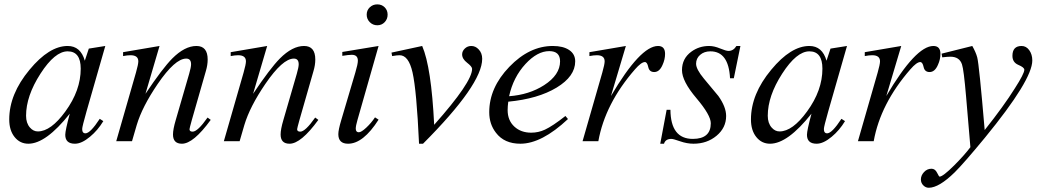

<svg xmlns="http://www.w3.org/2000/svg" viewBox="-20 -656 4820 892"><path d="M469.2 -442.4 381.8 -137.7Q361.8 -67.4 361.8 -56.6Q361.8 -36.6 377 -36.6Q399.4 -36.6 443.4 -104L460 -93.3Q434.1 -50.3 397.9 -20.5Q359.4 11.7 328.1 11.7Q283.2 11.7 283.2 -29.8Q283.2 -49.8 304.2 -127.9Q193.4 11.7 111.8 11.7Q72.8 11.7 47.9 -19.3Q22.9 -50.3 22.9 -101.1Q22.9 -218.8 117.2 -332Q208.5 -442.4 294.4 -442.4Q354.5 -442.4 374 -374L392.6 -430.2ZM355 -336.9Q355 -417.5 294.4 -417.5Q234.9 -417.5 168 -313.7Q101.1 -210 101.1 -118.2Q101.1 -84 119.1 -63.5Q134.8 -45.4 155.8 -45.4Q216.3 -45.4 283.7 -138.2Q355 -235.8 355 -336.9Z M959 -99.1Q878.4 11.7 825.2 11.7Q783.7 11.7 783.7 -31.2Q783.7 -55.2 796.4 -98.1L858.9 -313.5Q867.7 -343.8 867.7 -357.4Q867.7 -383.8 845.2 -383.8Q793 -383.8 712.4 -265.6Q640.6 -160.2 615.2 -75.2L593.3 0H520L611.8 -319.3Q622.6 -357.4 622.6 -371.1Q622.6 -399.4 586.4 -399.4Q571.8 -399.4 551.8 -395.5V-413.6L721.2 -442.4L655.8 -220.2Q734.9 -338.4 780.3 -384.3Q838.4 -442.4 892.6 -442.4Q944.8 -442.4 944.8 -379.4Q944.8 -354 936.5 -326.2L871.1 -98.1Q860.4 -59.6 860.4 -55.7Q860.4 -44.4 875 -44.4Q898.4 -44.4 944.3 -109.9Z M1459 -99.1Q1378.4 11.7 1325.2 11.7Q1283.7 11.7 1283.7 -31.2Q1283.7 -55.2 1296.4 -98.1L1358.9 -313.5Q1367.7 -343.8 1367.7 -357.4Q1367.7 -383.8 1345.2 -383.8Q1293 -383.8 1212.4 -265.6Q1140.6 -160.2 1115.2 -75.2L1093.3 0H1020L1111.8 -319.3Q1122.6 -357.4 1122.6 -371.1Q1122.6 -399.4 1086.4 -399.4Q1071.8 -399.4 1051.8 -395.5V-413.6L1221.2 -442.4L1155.8 -220.2Q1234.9 -338.4 1280.3 -384.3Q1338.4 -442.4 1392.6 -442.4Q1444.8 -442.4 1444.8 -379.4Q1444.8 -354 1436.5 -326.2L1371.1 -98.1Q1360.4 -59.6 1360.4 -55.7Q1360.4 -44.4 1375 -44.4Q1398.4 -44.4 1444.3 -109.9Z M1780.8 -587.9Q1780.8 -567.4 1767.1 -553Q1753.4 -538.6 1732.9 -538.6Q1712.4 -538.6 1698 -553Q1683.6 -567.4 1683.6 -587.9Q1683.6 -608.4 1698 -622.1Q1712.4 -635.7 1732.9 -635.7Q1753.4 -635.7 1767.1 -622.1Q1780.8 -608.4 1780.8 -587.9ZM1738.8 -100.1Q1667.5 11.7 1597.2 11.7Q1551.8 11.7 1551.8 -32.7Q1551.8 -52.7 1565.4 -98.1L1630.9 -319.3Q1642.6 -358.4 1642.6 -374Q1642.6 -401.4 1614.3 -401.4Q1599.6 -401.4 1570.3 -396.5V-414.6L1738.8 -442.4L1640.6 -98.1Q1632.8 -71.3 1632.8 -58.6Q1632.8 -41.5 1647 -41.5Q1658.7 -41.5 1681.9 -63.2Q1705.1 -85 1722.2 -110.8Z M2220.2 -382.8Q2220.2 -263.7 1945.3 11.7H1926.8Q1915.5 -236.3 1896.5 -319.8Q1878.4 -399.4 1836.4 -399.4Q1824.7 -399.4 1801.8 -395.5L1798.8 -411.6L1941.4 -442.4Q1983.9 -344.2 1997.1 -76.2Q2173.3 -274.4 2173.3 -335.9Q2173.3 -346.7 2150.1 -364.5Q2127 -382.3 2127 -403.3Q2127 -418.5 2139.4 -430.4Q2151.9 -442.4 2169.4 -442.4Q2189 -442.4 2203.6 -426.8Q2220.2 -409.7 2220.2 -382.8Z M2652.3 -371.1Q2652.3 -301.3 2565.9 -249Q2479.5 -196.8 2341.3 -183.6Q2338.4 -161.6 2338.4 -144.5Q2338.4 -96.2 2370.1 -67.4Q2400.4 -39.6 2448.2 -39.6Q2481.4 -39.6 2511.7 -53.7Q2547.4 -70.3 2606.9 -117.2L2618.7 -103Q2496.6 11.7 2397.5 11.7Q2322.8 11.7 2284.2 -39.1Q2252.9 -79.1 2252.9 -134.8Q2252.9 -248.5 2346.2 -345.5Q2439.5 -442.4 2548.3 -442.4Q2596.2 -442.4 2624.3 -423.6Q2652.3 -404.8 2652.3 -371.1ZM2582 -371.1Q2582 -418.5 2531.7 -418.5Q2476.6 -418.5 2421.4 -358.9Q2364.3 -296.9 2345.2 -209Q2438.5 -215.8 2507.8 -260.3Q2582 -308.1 2582 -371.1Z M3069.8 -405.8Q3069.8 -379.9 3058.1 -354.5Q3043.9 -321.3 3019.5 -321.3Q2996.6 -321.3 2991.7 -344.5Q2986.8 -367.7 2976.1 -367.7Q2959.5 -367.7 2930.2 -334Q2791 -174.3 2759.8 0H2686.5L2778.3 -319.3Q2789.1 -357.4 2789.1 -371.1Q2789.1 -399.4 2752.9 -399.4Q2738.3 -399.4 2718.3 -395.5V-413.6L2887.7 -442.4L2818.4 -210Q2955.1 -442.4 3037.1 -442.4Q3069.8 -442.4 3069.8 -405.8Z M3419.9 -442.4 3389.2 -292.5H3371.6Q3365.2 -417.5 3280.3 -417.5Q3251.5 -417.5 3232.7 -401.1Q3213.9 -384.8 3213.9 -359.9Q3213.9 -334.5 3250 -291Q3283.7 -250.5 3317.4 -210Q3353.5 -159.2 3353.5 -117.2Q3353.5 -62.5 3309.1 -25.4Q3264.6 11.7 3202.1 11.7Q3171.9 11.7 3139.9 0.5Q3107.9 -10.7 3099.6 -10.7Q3071.3 -10.7 3064.9 11.7H3047.4L3077.1 -146H3094.7Q3095.7 -10.7 3198.7 -10.7Q3282.2 -10.7 3282.2 -83.5Q3282.2 -121.1 3215.3 -200Q3148.4 -278.8 3148.4 -330.1Q3148.4 -384.3 3191.9 -416Q3228 -442.4 3274.4 -442.4Q3297.9 -442.4 3325.4 -430.9Q3353 -419.4 3364.7 -419.4Q3387.2 -419.4 3401.4 -442.4Z M3915 -442.4 3827.6 -137.7Q3807.6 -67.4 3807.6 -56.6Q3807.6 -36.6 3822.8 -36.6Q3845.2 -36.6 3889.2 -104L3905.8 -93.3Q3879.9 -50.3 3843.8 -20.5Q3805.2 11.7 3773.9 11.7Q3729 11.7 3729 -29.8Q3729 -49.8 3750 -127.9Q3639.2 11.7 3557.6 11.7Q3518.6 11.7 3493.7 -19.3Q3468.8 -50.3 3468.8 -101.1Q3468.8 -218.8 3563 -332Q3654.3 -442.4 3740.2 -442.4Q3800.3 -442.4 3819.8 -374L3838.4 -430.2ZM3800.8 -336.9Q3800.8 -417.5 3740.2 -417.5Q3680.7 -417.5 3613.8 -313.7Q3546.9 -210 3546.9 -118.2Q3546.9 -84 3564.9 -63.5Q3580.6 -45.4 3601.6 -45.4Q3662.1 -45.4 3729.5 -138.2Q3800.8 -235.8 3800.8 -336.9Z M4349.1 -405.8Q4349.1 -379.9 4337.4 -354.5Q4323.2 -321.3 4298.8 -321.3Q4275.9 -321.3 4271 -344.5Q4266.1 -367.7 4255.4 -367.7Q4238.8 -367.7 4209.5 -334Q4070.3 -174.3 4039.1 0H3965.8L4057.6 -319.3Q4068.4 -357.4 4068.4 -371.1Q4068.4 -399.4 4032.2 -399.4Q4017.6 -399.4 3997.6 -395.5V-413.6L4167 -442.4L4097.7 -210Q4234.4 -442.4 4316.4 -442.4Q4349.1 -442.4 4349.1 -405.8Z M4775.9 -375Q4775.9 -284.7 4555.7 -16.1Q4457.5 103 4415.5 144.5Q4342.3 216.3 4294.9 216.3Q4281.2 216.3 4270.5 206.1Q4258.3 194.8 4258.3 177.7Q4258.3 159.2 4272.7 143.6Q4287.1 127.9 4307.6 127.9Q4324.2 127.9 4333.3 146.2Q4342.3 164.6 4345.2 164.6Q4360.4 164.6 4413.1 112.3Q4460.4 64.9 4488.3 27.8L4468.3 -207Q4457.5 -333 4449.2 -356.9Q4437.5 -392.6 4395 -392.6Q4383.3 -392.6 4357.4 -389.6L4354.5 -406.7L4497.1 -442.4Q4513.7 -413.1 4520 -389.6Q4528.8 -356.9 4554.7 -51.8Q4643.6 -163.6 4694.8 -245.6Q4738.8 -314 4738.8 -332Q4738.8 -342.8 4711.2 -354.5Q4683.6 -366.2 4683.6 -396.5Q4683.6 -442.4 4726.1 -442.4Q4747.6 -442.4 4761.7 -422.9Q4775.9 -403.3 4775.9 -375Z"/></svg>

Font: Dai Banna SIL Light
Style: Oblique
Weight: 400
Italic angle: -11°
Designer: Victor Gaultney
Foundry: SIL International
Version: Version 2.000